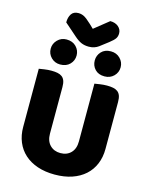

<svg xmlns="http://www.w3.org/2000/svg" viewBox="-147 -1108 957 1217"><g transform="rotate(15 332.0 -499.5)"><path d="M602 -224Q602 -170 583.5 -125.5Q565 -81 530 -49.5Q495 -18 445 -1Q395 16 332 16Q269 16 219 -1Q169 -18 134 -49.5Q99 -81 80.5 -125.5Q62 -170 62 -224V-606Q73 -608 97 -611.5Q121 -615 143 -615Q166 -615 183.5 -611.5Q201 -608 213 -599Q225 -590 231 -574Q237 -558 237 -532V-227Q237 -179 263.5 -152Q290 -125 332 -125Q375 -125 401 -152Q427 -179 427 -227V-606Q438 -608 462 -611.5Q486 -615 508 -615Q531 -615 548.5 -611.5Q566 -608 578 -599Q590 -590 596 -574Q602 -558 602 -532ZM327 -939 422 -1015Q455 -1015 475.5 -997.5Q496 -980 496 -954Q496 -934 486.5 -920Q477 -906 450 -885L395 -843Q383 -834 367 -828.5Q351 -823 331 -823Q304 -823 282.5 -832Q261 -841 235 -864L154 -935Q154 -969 168.5 -990.5Q183 -1012 214 -1012Q234 -1012 251.5 -1003Q269 -994 301 -964ZM391 -749Q391 -782 413.5 -806.5Q436 -831 476 -831Q513 -831 537 -806.5Q561 -782 561 -749Q561 -715 537 -691Q513 -667 476 -667Q436 -667 413.5 -691Q391 -715 391 -749ZM102 -749Q102 -782 126 -806.5Q150 -831 185 -831Q225 -831 248.5 -806.5Q272 -782 272 -749Q272 -715 248.5 -691Q225 -667 185 -667Q150 -667 126 -691Q102 -715 102 -749Z"/></g></svg>

Font: Baloo Tamma
Style: Regular
Weight: 400
Designer: Divya Kowshik and Ek Type
Foundry: Ek Type
Version: Version 1.443;PS 1.000;hotconv 16.6.51;makeotf.lib2.5.65220;